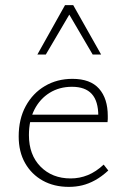

<svg xmlns="http://www.w3.org/2000/svg" viewBox="-20 -724 492 750"><path d="M249 6Q191 6 147 -18.5Q103 -43 78 -87Q53 -131 53 -191Q53 -259 80.5 -309.5Q108 -360 155.5 -388Q203 -416 263 -416Q333 -416 367 -377.5Q401 -339 401 -271Q401 -265 401 -259Q401 -253 400 -247H364V-271Q364 -329 338.5 -357Q313 -385 261 -385Q212 -385 174 -361.5Q136 -338 114.5 -296Q93 -254 93 -196Q93 -119 138.5 -73Q184 -27 256 -27Q291 -27 323 -40Q355 -53 385 -81L403 -58Q377 -34 351.5 -20Q326 -6 301 0Q276 6 249 6ZM82 -247 88 -276H393V-247ZM342 -511 243 -680 234 -704H266L375 -511ZM126 -511 234 -704H266L259 -681L159 -511Z"/></svg>

Font: Ysabeau Infant ExtraLight
Style: Regular
Weight: 250
Designer: Christian Thalmann (Catharsis Fonts)
Version: Version 2.001;gftools[0.9.30]; featfreeze: ss01,ss02,lnum